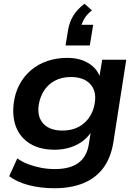

<svg xmlns="http://www.w3.org/2000/svg" viewBox="-20 -812 734 1022"><path d="M270 190Q196 190 133 173.5Q70 157 29 126L72 31Q98 50 130 62Q162 74 198 81Q234 88 272 88Q351 88 396 56Q441 24 452 -40L465 -121L472 -120Q454 -87 423 -63Q392 -39 353 -27Q314 -15 271 -15Q194 -15 142 -46Q90 -77 67 -132.5Q44 -188 53 -262Q60 -318 84 -362.5Q108 -407 145 -438.5Q182 -470 231.5 -487Q281 -504 338 -504Q405 -504 452 -475Q499 -446 514 -396L508 -397L524 -494H652L583 -52Q570 27 530.5 81Q491 135 425 162.5Q359 190 270 190ZM313 -117Q360 -117 396.5 -135.5Q433 -154 456 -188.5Q479 -223 485 -267Q494 -329 459.5 -365.5Q425 -402 357 -402Q309 -402 273 -383Q237 -364 215 -330.5Q193 -297 186 -253Q177 -190 211 -153.5Q245 -117 313 -117ZM329 -570 342 -650Q349 -693 369.5 -727.5Q390 -762 430 -792L469 -757Q441 -734 428 -711Q415 -688 409 -663L387 -680H476L458 -570Z"/></svg>

Font: Nunito Sans 10pt SemiExpanded
Style: Bold Italic
Weight: 700
Width: 6
Italic angle: -9°
Designer: Vernon Adams
Foundry: Vernon Adams
Version: Version 3.101;gftools[0.9.27]